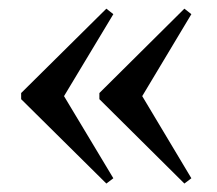

<svg xmlns="http://www.w3.org/2000/svg" viewBox="-20 -458 513 454"><path d="M106 -273 248 -36.5 231.5 -24 30 -223.5V-238L231.5 -437.5L248 -424.5L106 -188.5ZM291 -273 432.5 -36.5 416 -24 215 -223.5V-238L416 -437.5L432.5 -424.5L291 -188.5Z"/></svg>

Font: Newsreader 36pt
Style: Regular
Weight: 400
Designer: Hugues Gentile
Foundry: Production Type
Version: Version 1.003